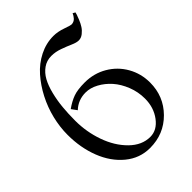

<svg xmlns="http://www.w3.org/2000/svg" viewBox="-228 -908 1022 1022"><g transform="rotate(-45 283.0 -397.5)"><path d="M160.6 -412.1 138.2 -442.9Q173.3 -467.8 205.1 -479.2Q236.8 -490.7 290.5 -490.7Q359.9 -490.7 416.5 -457.5Q473.1 -424.3 505.1 -367.9Q537.1 -311.5 537.1 -244.1Q537.1 -141.1 466.1 -69.3Q395 2.4 290.5 2.4Q213.4 2.4 153.1 -47.4Q92.8 -97.2 61 -179Q29.3 -260.7 29.3 -357.9Q29.3 -416 43.9 -476.3Q58.6 -536.6 86.9 -591.3Q115.2 -646 153.3 -689.2Q191.4 -732.4 242.2 -758.1Q293 -783.7 348.1 -783.7Q380.4 -783.7 416.5 -771Q452.6 -758.3 460 -758.3Q469.2 -758.3 477.3 -762.2Q485.4 -766.1 490.2 -771.7Q495.1 -777.3 499 -783.2Q502.9 -789.1 504.4 -793L505.9 -796.9L520 -789.1Q519 -784.2 516.6 -776.4Q514.2 -768.6 505.9 -748Q497.6 -727.5 487.5 -711.9Q477.5 -696.3 461.4 -683.6Q445.3 -670.9 427.2 -670.9Q410.6 -670.9 385.3 -682.1Q359.9 -693.4 328.1 -704.8Q296.4 -716.3 265.1 -716.3Q230.5 -716.3 203.4 -697.3Q176.3 -678.2 159.2 -647Q142.1 -615.7 131.1 -571.5Q120.1 -527.3 115.7 -481.2Q111.3 -435.1 111.3 -382.3Q111.3 -298.3 138.9 -220Q166.5 -141.6 218.5 -90.1Q270.5 -38.6 333.5 -38.6Q384.3 -38.6 420.9 -87.4Q457.5 -136.2 457.5 -203.1Q457.5 -253.4 439.2 -299.8Q420.9 -346.2 392.1 -378.7Q363.3 -411.1 327.4 -430.4Q291.5 -449.7 256.8 -449.7Q200.2 -449.7 160.6 -412.1Z"/></g></svg>

Font: Flanker
Style: Regular
Weight: 400
Designer: Flanker
Foundry: Flanker
Version: Version 2.027